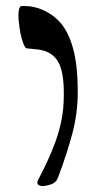

<svg xmlns="http://www.w3.org/2000/svg" viewBox="-20 -624 324 647"><path d="M122 3Q116 3 109.5 -1Q103 -5 108 -17Q123 -45 138 -77Q153 -109 166 -144Q179 -179 187 -218.5Q195 -258 195 -303Q196 -382 175.5 -416.5Q155 -451 109 -457Q100 -458 90.5 -459Q81 -460 70 -461Q65 -462 59 -476.5Q53 -491 49 -512Q45 -533 43 -554.5Q41 -576 43.5 -590Q46 -604 54 -604Q65 -604 77 -603Q89 -602 107 -597Q150 -583 179.5 -552Q209 -521 225.5 -463.5Q242 -406 242 -313Q242 -243 224 -175Q206 -107 176 -27Q170 -9 152.5 -3Q135 3 122 3Z"/></svg>

Font: Noto Rashi Hebrew Medium
Style: Regular
Weight: 500
Version: Version 1.006